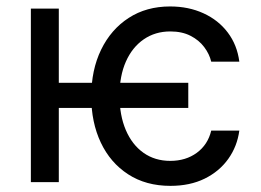

<svg xmlns="http://www.w3.org/2000/svg" viewBox="-20 -573 822 604"><path d="M572.3 -312.5V-233.4H143.1V-312.5ZM165 -545.9V0H77.1V-545.9ZM516.1 11.7Q439 11.7 383.1 -24.7Q327.1 -61 297.1 -124.5Q267.1 -188 267.1 -269.5Q267.1 -353 298.1 -416.7Q329.1 -480.5 384.8 -516.6Q440.4 -552.7 515.1 -552.7Q573.2 -552.7 620.1 -531.2Q667 -509.8 696.5 -470.7Q726.1 -431.6 732.9 -378.9H644.5Q638.7 -403.3 622.3 -425Q606 -446.8 579.3 -460.4Q552.7 -474.1 515.6 -474.1Q468.3 -474.1 432.1 -449.2Q396 -424.3 376 -379.2Q356 -334 356 -272.5Q356 -210.4 375.7 -164.1Q395.5 -117.7 431.4 -92.3Q467.3 -66.9 515.6 -66.9Q564.5 -66.9 599.1 -92.3Q633.8 -117.7 644.5 -162.1H732.9Q726.1 -112.3 698 -73Q669.9 -33.7 623.8 -11Q577.6 11.7 516.1 11.7Z"/></svg>

Font: Inter Variable LoSnoCo
Style: Regular
Weight: 400
Designer: Rasmus Andersson
Foundry: rsms
Version: Version 4.000;git-a52131595; featfreeze: case,dlig,ss01,ss02